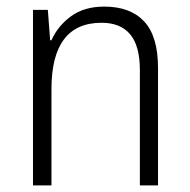

<svg xmlns="http://www.w3.org/2000/svg" viewBox="-20 -562 576 582"><path d="M296 -542Q375 -542 417 -497Q459 -452 459 -356V0H404V-349Q404 -423 374.5 -458Q345 -493 288 -493Q136 -493 136 -292V0H80V-532H125L132 -440H136Q155 -483 195 -512.5Q235 -542 296 -542Z"/></svg>

Font: Noto Sans Lao Looped SemiCondensed Light
Style: Regular
Weight: 300
Width: 4
Designer: Mark Frömberg, Ben Mitchell
Foundry: The Fontpad Ltd
Version: Version 1.002; ttfautohint (v1.8.4.7-5d5b)